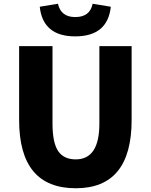

<svg xmlns="http://www.w3.org/2000/svg" viewBox="-20 -990 803 1024"><path d="M82 -350V-744H260V-331Q260 -228 291 -183Q321 -140 384 -140Q510 -140 510 -331V-744H682V-350Q682 14 384 14Q82 14 82 -350ZM192 -954 289 -970Q305 -899 381 -899Q460 -899 474 -970L571 -954Q554 -796 381 -796Q209 -796 192 -954Z"/></svg>

Font: Source Han Sans CN Heavy
Style: Bold
Weight: 900
Designer: Ryoko NISHIZUKA (kana & ideographs); Paul D. Hunt (Latin, Greek & Cyrillic); Wenlong ZHANG (bopomofo); Sandoll Communica
Foundry: Adobe Systems Incorporated
Version: Version 1.000;PS 1;hotconv 1.0.78;makeotf.lib2.5.61930